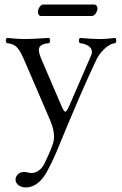

<svg xmlns="http://www.w3.org/2000/svg" viewBox="-20 -580 535 841"><path d="M383 -510C396 -510 407 -531 407 -543C407 -549 403 -560 393 -560H168C157 -560 146 -540 146 -528C146 -521 150 -510 159 -510ZM185 173C200 146 213 119 225 91C301 -93 351 -211 402 -318C415 -346 450 -388 485 -391C491 -397 491 -408 485 -414C461 -411 440 -409 417 -409C394.7 -409 361 -411 330 -414C324 -408 324 -397 330 -391C360 -388 394 -371 379 -337L284 -118C268.2 -81.6 263.9 -81.9 248 -119L163 -317C146 -357 137 -386 195 -391C201 -397 201 -408 195 -414C165 -412 115 -409 87 -409C67 -408.9 29 -411.9 10 -414C4 -408 4 -397 10 -391C52 -387 64 -369 90 -308L198 -57C218.8 -8.7 221 25 211 52C200 84 187 110 173 140C163 159 142 178 118 178C105 178 97 173 87 173C59 173 48 194 48 206C48 226 67 241 93 241C113 241 151 234 185 173Z"/></svg>

Font: Libertinus Serif Display
Style: Regular
Weight: 400
Designer: Philipp H. Poll
Foundry: Khaled Hosny
Version: Version 6.1